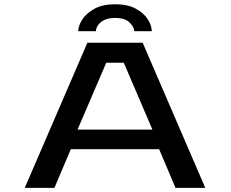

<svg xmlns="http://www.w3.org/2000/svg" viewBox="-20 -906 1112 926"><path d="M970 0H826.5L747.5 -186.5H321.5L242.5 0H99.5L401.5 -700H668ZM492.5 -603.5 354 -281H715L577 -603.5ZM535.5 -885.5Q595.5 -885.5 634.8 -864.2Q674 -843 693 -812.5Q712 -782 712 -755.5H627.5Q627.5 -774.5 605.5 -797Q583.5 -819.5 534.5 -819.5Q502 -819.5 481.5 -808.8Q461 -798 451.8 -783Q442.5 -768 442.5 -755.5H357.5Q357.5 -782 377.2 -812.5Q397 -843 436.5 -864.2Q476 -885.5 535.5 -885.5Z"/></svg>

Font: Trispace Expanded Medium
Style: Regular
Weight: 500
Width: 7
Designer: Tyler Finck
Foundry: Etcetera Type Company
Version: Version 1.210; ttfautohint (v1.8.3)